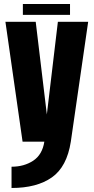

<svg xmlns="http://www.w3.org/2000/svg" viewBox="-20 -706 468 957"><path d="M92.5 0 7 -597.5H158L213.5 -135.5L268.5 -597.5H419.5L333 0Q313.5 125.5 238.5 178.2Q163.5 231 37.5 231V125Q100 125 145.5 95Q191 65 201 0ZM94 -632V-686H329V-632Z"/></svg>

Font: Anybody Condensed Regular
Style: Bold
Weight: 700
Width: 3
Designer: Tyler Finck
Foundry: Etcetera Type Company
Version: Version 1.010; ttfautohint (v1.8.3) -l 8 -r 50 -G 200 -x 14 